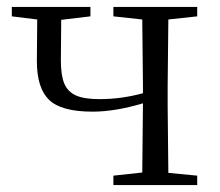

<svg xmlns="http://www.w3.org/2000/svg" viewBox="-20 -532 632 552"><path d="M547 -512V-485L464 -476L462 -285V-227L464 -35L547 -27V0H306V-27L389 -36L391 -235Q311 -211 246 -211Q156 -211 121 -245Q86 -279 86 -356L87 -476L14 -485V-512H240V-485L156 -475L155 -358Q155 -315 165 -291.5Q175 -268 198.5 -257.5Q222 -247 266 -247Q329 -247 391 -264V-285L389 -476L306 -485V-512Z"/></svg>

Font: GL-CurulMinamoto Light
Style: Regular
Weight: 300
Designer: Eunice (kana); Ryoko NISHIZUKA 西塚涼子 (ideographs); Frank Grießhammer (Latin, Greek & Cyrillic); Wenlong ZHANG
Foundry: Gutenberg Labo; Adobe
Version: Version 1.002